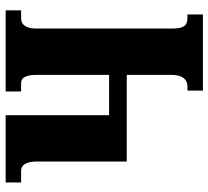

<svg xmlns="http://www.w3.org/2000/svg" viewBox="-50 -704 755 696"><g transform="rotate(90 328.0 -356.5)"><path d="M598 -55C579 -55 566 -74 566 -111V-438H252V-601C252 -643 271 -658 295 -658H309V-714H33V-658H45C75 -658 84 -643 84 -600V-110C84 -75 71 -55 48 -55H18V1H312V-55H281C261 -55 252 -75 252 -110V-374H398V1H642V-55Z"/></g></svg>

Font: Noto Serif Georgian ExtraCondensed Black
Style: Regular
Weight: 900
Width: 2
Designer: Monotype Design Team, Akaki Razmadze
Foundry: Google LLC
Version: Version 2.003